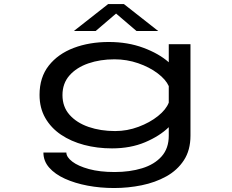

<svg xmlns="http://www.w3.org/2000/svg" viewBox="-20 -717 1140 942"><path d="M529.5 11Q457 11 392.8 -6Q328.5 -23 279.2 -56.2Q230 -89.5 202 -138.5Q174 -187.5 174 -251.5Q174 -337.5 219.2 -395Q264.5 -452.5 341.5 -481.8Q418.5 -511 514 -511Q607 -511 683.5 -482.5Q760 -454 808 -411.5V-500H914.5V-51.5Q914.5 20 882.2 69.2Q850 118.5 795.8 148.5Q741.5 178.5 675 192Q608.5 205.5 540 205.5Q472 205.5 409.8 193.8Q347.5 182 298.5 159.8Q249.5 137.5 221.2 105.2Q193 73 193 31.5H305.5Q306 54 334.8 76Q363.5 98 416.5 112.5Q469.5 127 542.5 127Q617 127 677.2 108.5Q737.5 90 772.8 50.5Q808 11 808 -51V-93Q763.5 -49.5 692 -19.2Q620.5 11 529.5 11ZM286.5 -250.5Q286.5 -193 321.2 -153.8Q356 -114.5 414.8 -94.2Q473.5 -74 545 -74Q604 -74 659.5 -94.8Q715 -115.5 755 -147.5Q795 -179.5 808 -213.5V-294.5Q793.5 -327 753.5 -357.2Q713.5 -387.5 657.8 -406.8Q602 -426 541.5 -426Q471.5 -426 413.5 -406Q355.5 -386 321 -347Q286.5 -308 286.5 -250.5ZM342.5 -565 510.5 -697H588L756 -565H649.5L549.5 -650.5L449.5 -565Z"/></svg>

Font: Trispace Expanded
Style: Regular
Weight: 400
Width: 7
Designer: Tyler Finck
Foundry: Etcetera Type Company
Version: Version 1.210; ttfautohint (v1.8.3)